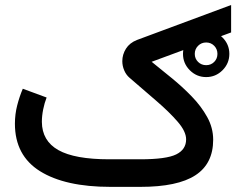

<svg xmlns="http://www.w3.org/2000/svg" viewBox="-20 -728 951 748"><path d="M692.9 -518.1Q692.9 -555.2 719.5 -581.8Q746.1 -608.4 783.2 -608.4Q820.3 -608.4 846.9 -581.8Q873.5 -555.2 873.5 -518.1Q873.5 -481 846.9 -454.3Q820.3 -427.7 783.2 -427.7Q746.1 -427.7 719.5 -454.3Q692.9 -481 692.9 -518.1ZM738.8 -518.1Q738.8 -499.5 751.7 -486.8Q764.6 -474.1 783.2 -474.1Q801.8 -474.1 814.5 -486.8Q827.1 -499.5 827.1 -518.1Q827.1 -536.6 814.5 -549.6Q801.8 -562.5 783.2 -562.5Q764.6 -562.5 751.7 -549.6Q738.8 -536.6 738.8 -518.1ZM526.4 -107.4Q627.9 -107.4 666.5 -126.5Q705.1 -145.5 705.1 -185.1Q705.1 -215.8 672.1 -253.9Q639.2 -292 588.6 -335.4Q538.1 -378.9 484.9 -424.8Q471.2 -436.5 463.9 -453.9Q456.5 -471.2 456.5 -489.7Q456.5 -515.6 470.7 -538.3Q484.9 -561 513.7 -572.3L880.4 -708.5V-601.6L570.8 -487.3Q606.9 -458 648.4 -424.3Q689.9 -390.6 726.8 -352.5Q763.7 -314.5 787.1 -272.2Q810.5 -230 810.5 -183.6Q810.5 -90.3 741.2 -45.2Q671.9 0 526.9 0H410.2Q233.9 0 136 -61Q38.1 -122.1 38.1 -246.1Q38.1 -282.7 46.9 -317.1Q55.7 -351.6 68.8 -382.3L161.6 -348.1Q153.3 -327.1 148.2 -301.8Q143.1 -276.4 143.1 -253.4Q143.6 -179.2 207.3 -143.3Q271 -107.4 405.3 -107.4Z"/></svg>

Font: Vazir Medium UI
Style: Medium-UI
Weight: 500
Designer: Saber Rastikerdar
Foundry: Saber Rastikerdar
Version: Version 30.0.0